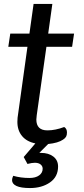

<svg xmlns="http://www.w3.org/2000/svg" viewBox="-20 -720 424 972"><path d="M166 -137Q164 -121 164 -115Q164 -60 220 -60Q260 -60 305 -77Q319 -69 319 -49Q319 -36 314.5 -28Q310 -20 299 -13Q274 4 224 9L179 54H187Q226 54 250 72.5Q274 91 274 123Q274 175 233 203.5Q192 232 132 232Q86 232 63.5 221.5Q41 211 41 192Q41 182 47 170Q85 181 129 181Q160 181 178 168Q196 155 196 134Q196 121 185.5 112.5Q175 104 156 104Q142 104 119 110L100 75L159 6Q115 -3 91.5 -31.5Q68 -60 68 -103Q68 -117 69 -124L119 -483H22L32 -550H129L150 -700H245L224 -550H355L345 -483H215Z"/></svg>

Font: Krub Medium
Style: Italic
Weight: 500
Italic angle: -8°
Designer: Ekaluck Peanpanawate
Foundry: Cadson Demak Co.,Ltd.
Version: Version 1.000; ttfautohint (v1.6)